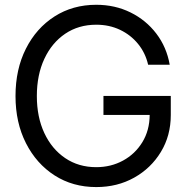

<svg xmlns="http://www.w3.org/2000/svg" viewBox="-20 -759 770 791"><path d="M376.5 11.7Q279.8 11.7 204.8 -36.4Q129.9 -84.5 86.9 -169.2Q43.9 -253.9 43.9 -363.3Q43.9 -473.6 86.7 -558.3Q129.4 -643.1 204.6 -691.2Q279.8 -739.3 376.5 -739.3Q453.6 -739.3 517.6 -707.8Q581.5 -676.3 624 -620.6Q666.5 -564.9 679.2 -492.2H590.3Q579.1 -541 548.8 -578.1Q518.6 -615.2 474.4 -636.2Q430.2 -657.2 376.5 -657.2Q303.7 -657.2 248.5 -619.9Q193.4 -582.5 162.6 -516.4Q131.8 -450.2 131.8 -363.3Q131.8 -276.9 162.6 -210.9Q193.4 -145 248.5 -107.7Q303.7 -70.3 376.5 -70.3Q437 -70.3 486.8 -97.4Q536.6 -124.5 566.4 -173.1Q596.2 -221.7 596.7 -285.6H406.2V-363.8H683.6V-285.2Q683.6 -200.2 642.8 -133.1Q602.1 -65.9 532.7 -27.1Q463.4 11.7 376.5 11.7Z"/></svg>

Font: Inter Display
Style: Regular
Weight: 400
Designer: Rasmus Andersson
Foundry: rsms
Version: Version 4.000;git-37864ae